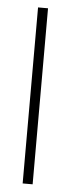

<svg xmlns="http://www.w3.org/2000/svg" viewBox="-49 -662 254 690"><g transform="rotate(5 78.0 -317.5)"><path d="M60 0V-635H96V0Z"/></g></svg>

Font: Alumni Sans ExtraLight
Style: Regular
Weight: 250
Version: Version 1.018